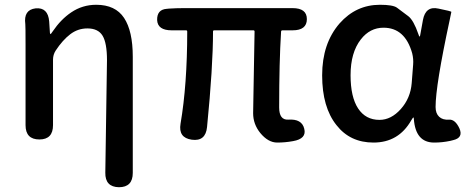

<svg xmlns="http://www.w3.org/2000/svg" viewBox="-20 -584 1963 804"><path d="M478 200Q420 199 421 139L428 -332Q428 -404 409.5 -434.5Q391 -465 346 -465Q306 -465 274 -440.5Q242 -416 213 -372Q202 -355 202 -334V-60Q202 0 145 0Q87 0 87 -60V-394Q87 -478 86 -483Q78 -543 129 -549Q181 -554 186 -494L189 -447Q190 -441 191.5 -441Q193 -441 201 -453Q235 -503 278 -532Q325 -564 383 -564Q463 -564 499.5 -509Q536 -454 536 -346V140Q536 200 478 200Z M1207 7Q1174 13 1141 13Q1103 13 1070 -27Q1040 -64 1040 -110Q1040 -140 1041 -170L1046 -452Q1046 -457 1041 -457H877Q872 -457 872 -452Q872 -304 847 -52Q841 9 783 1Q726 -7 736 -66Q764 -230 764 -452Q764 -457 759 -457H699Q640 -457 638 -500Q637 -544 678 -547L688 -548Q719 -550 750 -550H1205Q1265 -550 1265 -504Q1265 -457 1205 -457H1163Q1157 -457 1157 -451Q1149 -324 1149 -134Q1149 -81 1187 -83Q1244 -87 1254 -45Q1265 -3 1207 7Z M1544 13Q1446 13 1389 -60Q1329 -135 1329 -268.5Q1329 -402 1402 -486Q1471 -564 1571 -564Q1625 -564 1642 -552Q1666 -534 1690 -516Q1712 -499 1732 -441Q1735 -431 1737 -431Q1739 -431 1740 -439L1751 -500Q1762 -560 1816 -548Q1871 -537 1870 -534Q1869 -529 1863 -500Q1804 -226 1804 -136Q1804 -109 1819 -95Q1834 -81 1860 -83Q1886 -85 1904 -46Q1921 -7 1877 3L1865 6Q1832 13 1798 13Q1720 13 1713 -86Q1713 -92 1711 -92Q1709 -92 1702 -80Q1649 13 1544 13ZM1569 -82Q1618 -82 1658.5 -127.5Q1699 -173 1704 -236L1710 -313Q1712 -337 1706 -361Q1676 -468 1586 -468Q1529 -468 1491 -419Q1448 -364 1448 -269Q1448 -178 1479.5 -130Q1511 -82 1569 -82Z"/></svg>

Font: Resource Han Rounded JP Medium
Style: Regular
Weight: 500
Designer: Cyano Hao (round all glyphs); Ryoko NISHIZUKA 西塚涼子 (kana, bopomofo & ideographs); Paul D. Hunt (Latin, Greek & Cyrillic)
Foundry: Cyano Hao
Version: 0.990